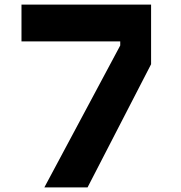

<svg xmlns="http://www.w3.org/2000/svg" viewBox="-20 -820 790 840"><path d="M641 -539 363 0H174L506 -621V-639H74V-800H641Z"/></svg>

Font: Martian Mono SemiExpanded
Style: Bold
Weight: 700
Width: 6
Designer: Roman Shamin
Foundry: Evil Martians
Version: Version 1.000